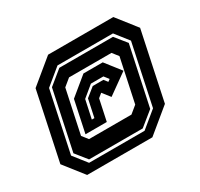

<svg xmlns="http://www.w3.org/2000/svg" viewBox="-127 -875 945 905"><g transform="rotate(-30 345.5 -422.5)"><path d="M106 -131 22 -238 100 -607 230 -714H585L669 -607L591 -238L461 -131ZM142.5 -176H444.5L532 -248L601.5 -576L545 -648H243L155.5 -576L86 -248ZM150.5 -190 101 -252 169 -572 245 -634H537L587 -572L519 -252L442.5 -190ZM198 -273H429L468 -305L518 -540L493 -572H262L223 -540L173 -305ZM195 -301 231.5 -473 330 -554H435L500 -471L389.5 -392L353.5 -438H362.5L335.5 -416L311 -301ZM255.5 -346H269.5L290 -442L338.5 -481H396.5L412 -461L424 -470L404.5 -495H336.5L277 -446Z"/></g></svg>

Font: Tourney Thin
Style: Bold Italic
Weight: 700
Italic angle: -12°
Version: Version 1.015